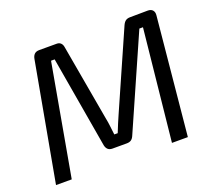

<svg xmlns="http://www.w3.org/2000/svg" viewBox="-117 -845 1110 999"><g transform="rotate(-20 438.0 -345.0)"><path d="M791 -690Q809 -690 818 -679.5Q827 -669 825 -651L762 0H674L738 -617H718L493 -107Q487 -92 477.5 -85Q468 -78 452 -78H373Q357 -78 348 -86.5Q339 -95 336 -110L249 -617H229L119 0H32L151 -655Q154 -672 163.5 -681Q173 -690 190 -690H287Q301 -690 309.5 -681.5Q318 -673 320 -658L394 -238Q399 -214 401.5 -190.5Q404 -167 407 -144H426Q436 -169 445.5 -192Q455 -215 465 -237L652 -661Q659 -676 668.5 -682.5Q678 -689 693 -689Z"/></g></svg>

Font: Exo 2
Style: Italic
Weight: 400
Italic angle: -8°
Designer: Natanael Gama
Foundry: Natanael Gama
Version: Version 2.010